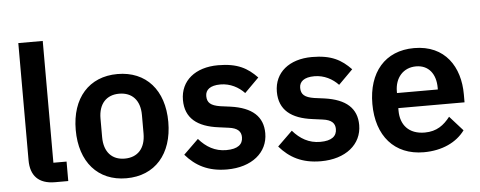

<svg xmlns="http://www.w3.org/2000/svg" viewBox="-50 -865 2506 1002"><g transform="rotate(-5 1203.0 -364.0)"><path d="M271 0V-102H202V-740H74V-126C74 -46 115 0 202 0Z M575 12C725 12 818 -94 818 -262C818 -429 725 -534 575 -534C426 -534 333 -429 333 -262C333 -94 426 12 575 12ZM575 -91C509 -91 467 -134 467 -213V-310C467 -388 509 -431 575 -431C642 -431 684 -388 684 -310V-213C684 -134 642 -91 575 -91Z M1102 12C1232 12 1317 -58 1317 -159C1317 -246 1262 -297 1148 -313L1095 -320C1046 -328 1027 -344 1027 -379C1027 -411 1051 -433 1106 -433C1157 -433 1201 -409 1231 -377L1306 -452C1256 -504 1204 -534 1102 -534C983 -534 904 -470 904 -369C904 -274 966 -225 1078 -211L1130 -204C1176 -198 1194 -179 1194 -149C1194 -112 1168 -89 1107 -89C1048 -89 1002 -116 964 -160L886 -84C938 -24 1003 12 1102 12Z M1594 12C1724 12 1809 -58 1809 -159C1809 -246 1754 -297 1640 -313L1587 -320C1538 -328 1519 -344 1519 -379C1519 -411 1543 -433 1598 -433C1649 -433 1693 -409 1723 -377L1798 -452C1748 -504 1696 -534 1594 -534C1475 -534 1396 -470 1396 -369C1396 -274 1458 -225 1570 -211L1622 -204C1668 -198 1686 -179 1686 -149C1686 -112 1660 -89 1599 -89C1540 -89 1494 -116 1456 -160L1378 -84C1430 -24 1495 12 1594 12Z M2133 12C2230 12 2306 -25 2349 -84L2280 -161C2248 -120 2210 -90 2147 -90C2063 -90 2020 -141 2020 -216V-229H2367V-271C2367 -414 2292 -534 2129 -534C1976 -534 1887 -427 1887 -262C1887 -95 1979 12 2133 12ZM2131 -438C2197 -438 2234 -389 2234 -317V-308H2020V-316C2020 -388 2064 -438 2131 -438Z"/></g></svg>

Font: IBM Plex Thai Looped SemiBold
Style: Regular
Weight: 600
Designer: Mike Abbink, Paul van der Laan, Pieter van Rosmalen, Ben Mitchell, Mark Frömberg
Foundry: Bold Monday
Version: Version 1.0